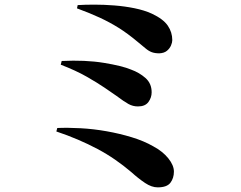

<svg xmlns="http://www.w3.org/2000/svg" viewBox="-20 -764 1040 828"><path d="M660 44Q634 44 605.5 25Q577 6 546 -22Q513 -50 477 -75Q441 -100 400.5 -121.5Q360 -143 315.5 -162Q271 -181 223 -197L227 -212Q272 -214 327.5 -211Q383 -208 439.5 -198Q496 -188 548.5 -172Q601 -156 641 -133Q682 -111 706 -81Q730 -51 730 -24Q730 4 715 24Q700 44 660 44ZM575 -305Q553 -305 534 -315.5Q515 -326 483 -350Q463 -364 431.5 -385.5Q400 -407 353.5 -433.5Q307 -460 242 -485L246 -501Q348 -506 427.5 -493Q507 -480 545 -464Q581 -451 607.5 -427.5Q634 -404 634 -366Q634 -343 620 -324Q606 -305 575 -305ZM667 -534Q648 -534 634.5 -539Q621 -544 607.5 -555.5Q594 -567 573 -584Q530 -620 491.5 -644Q453 -668 411 -687.5Q369 -707 312 -728L315 -742Q346 -744 387.5 -744Q429 -744 473.5 -740.5Q518 -737 560 -728.5Q602 -720 635 -705Q684 -682 703.5 -653.5Q723 -625 723 -591Q723 -581 717.5 -568Q712 -555 700 -545Q688 -535 667 -534Z"/></svg>

Font: Noto Serif JP ExtraBold
Style: Regular
Weight: 800
Designer: Ryoko NISHIZUKA 西塚涼子 (kana & ideographs); Frank Grießhammer (Latin, Greek & Cyrillic); Wenlong ZHANG 张文龙 (bopomofo); San
Foundry: Adobe
Version: Version 2.003-H1;hotconv 1.1.1;makeotfexe 2.6.0